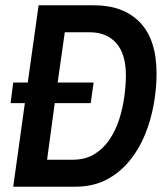

<svg xmlns="http://www.w3.org/2000/svg" viewBox="-20 -706 632 726"><path d="M30 0 74 -316H20L30 -394H85L126 -686H335Q447 -686 509.5 -621Q572 -556 572 -427Q572 -372 561.5 -312.5Q551 -253 528.5 -197.5Q506 -142 469.5 -97.5Q433 -53 382.5 -26.5Q332 0 264 0ZM158 -102H254Q302 -102 336 -122.5Q370 -143 393.5 -177.5Q417 -212 430.5 -254Q444 -296 450 -339.5Q456 -383 456 -421Q456 -502 419.5 -543Q383 -584 319 -584H225L198 -394H334L323 -316H187Z"/></svg>

Font: Archivo Narrow SemiBold
Style: Italic
Weight: 600
Italic angle: -8°
Designer: Hector Gatti
Foundry: Omnibus-Type
Version: Version 3.002